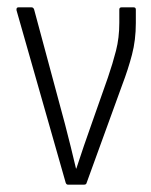

<svg xmlns="http://www.w3.org/2000/svg" viewBox="-20 -503 412 523"><path d="M165 0Q161 0 159 -5L25 -475Q24 -483 30 -483H66Q71 -483 73 -477L157 -165Q165 -134 172.5 -104Q180 -74 187 -44H188Q198 -75 208.5 -105.5Q219 -136 230 -167L274 -292Q287 -330 296 -365Q305 -400 305 -441V-477Q305 -483 311 -483H344Q350 -483 350 -477V-440Q350 -394 339.5 -354Q329 -314 313 -272L216 -5Q215 0 209 0Z"/></svg>

Font: Sofia Sans Condensed Light
Style: Regular
Weight: 300
Designer: Botio Nikoltchev, Ani Petrova
Foundry: lettersoup
Version: Version 4.101